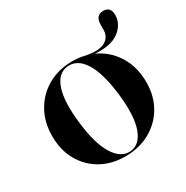

<svg xmlns="http://www.w3.org/2000/svg" viewBox="-138 -683 781 808"><g transform="rotate(-30 252.5 -279.0)"><path d="M251 -449Q284 -449 314 -441Q374.5 -430 402.8 -446.8Q431 -463.5 431 -499V-520Q431 -567.5 468.5 -567.5Q505 -567.5 505 -528Q505 -483.5 465.5 -453.2Q426 -423 349.5 -428.5Q407.5 -402.5 442.2 -347.2Q477 -292 477 -217.5Q477 -150.5 447.2 -99.2Q417.5 -48 365 -19Q312.5 10 245 10Q179 10 128.2 -18.8Q77.5 -47.5 48.8 -98.8Q20 -150 20 -217.5Q20 -285 49.5 -337.2Q79 -389.5 131.2 -419.2Q183.5 -449 251 -449ZM275.5 1.5Q321.5 -3 342.5 -61.2Q363.5 -119.5 351 -229.5Q338 -340 304.5 -392.5Q271 -445 222 -440Q174 -435 154.2 -376Q134.5 -317 147.5 -209Q160 -100.5 194.2 -47Q228.5 6.5 275.5 1.5Z"/></g></svg>

Font: Fraunces 144pt SemiBold
Style: Regular
Weight: 600
Version: Version 1.000;[0bf87f6ff]